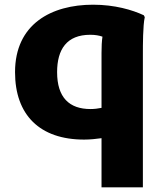

<svg xmlns="http://www.w3.org/2000/svg" viewBox="-20 -582 704 817"><path d="M592 -517C543 -540 468 -562 376 -562C199 -562 44 -480 44 -275C44 -93 149 12 338 12C364 12 391 9 412 6V215H588V-351C588 -391 588 -473 596 -509ZM223 -275C223 -372 264 -434 364 -434C385 -434 402 -431 416 -426C413 -406 412 -383 412 -357V-123C397 -120 381 -118 365 -118C275 -118 223 -167 223 -275Z"/></svg>

Font: Kufam Arabic Latin Roman Bold
Style: Regular
Weight: 700
Designer: Wael Morcos & Artur Schmal
Version: Version 1.200;PS 001.200;hotconv 1.0.88;makeotf.lib2.5.64775